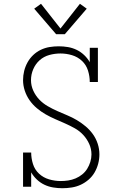

<svg xmlns="http://www.w3.org/2000/svg" viewBox="-20 -988 640 1016"><path d="M310 8Q286 8 261.5 4Q237 0 215 -10.5Q193 -21 175 -38Q157 -55 145 -76V0H102V-181H145Q145 -150 154.5 -120Q164 -90 186.5 -69Q209 -48 239.5 -39Q270 -30 301 -30Q321 -30 341 -33Q361 -36 380 -44Q399 -52 415 -65Q431 -78 441.5 -95Q452 -112 458 -131.5Q464 -151 464 -171Q464 -200 452 -226.5Q440 -253 420.5 -274Q401 -295 376 -309Q351 -323 325 -334.5Q299 -346 272.5 -357.5Q246 -369 221.5 -383Q197 -397 175 -415.5Q153 -434 136.5 -457.5Q120 -481 111 -508.5Q102 -536 102 -564Q102 -589 108 -613Q114 -637 126 -658.5Q138 -680 156 -697Q174 -714 196 -724.5Q218 -735 242 -739Q266 -743 291 -743Q315 -743 339 -739Q363 -735 385 -724.5Q407 -714 425 -697Q443 -680 455 -659V-735H498V-554H455Q455 -585 445.5 -615Q436 -645 413.5 -666Q391 -687 361 -696Q331 -705 300 -705Q270 -705 241 -697Q212 -689 190 -669.5Q168 -650 156 -622Q144 -594 144 -564Q144 -535 156 -508.5Q168 -482 187.5 -461.5Q207 -441 232 -426.5Q257 -412 283 -400.5Q309 -389 335.5 -378Q362 -367 386.5 -352.5Q411 -338 433 -319.5Q455 -301 471.5 -278Q488 -255 497 -227.5Q506 -200 506 -171Q506 -146 499.5 -121.5Q493 -97 480.5 -75.5Q468 -54 449 -37.5Q430 -21 407.5 -10.5Q385 0 360 4Q335 8 310 8ZM277 -807 161 -942 197 -968 300 -837 403 -968 439 -942 323 -807Z"/></svg>

Font: Iosevka Slab XLtEx
Style: Regular
Weight: 200
Width: 7
Monospace: yes
Designer: Belleve Invis
Foundry: Belleve Invis
Version: Version 11.1.0; ttfautohint (v1.8.3)